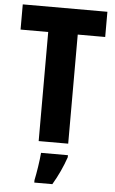

<svg xmlns="http://www.w3.org/2000/svg" viewBox="-61 -755 609 1017"><g transform="rotate(5 243.0 -246.5)"><path d="M322 0V-580H468V-714H18V-580H165V0ZM326 72V61H183C180 102 169 171 161 208V221H257C286 172 309 122 326 72Z"/></g></svg>

Font: Noto Sans Gujarati Condensed ExtraBold
Style: Regular
Weight: 800
Width: 3
Designer: Jelle Bosma - Monotype Design Team, Universal Thirst
Foundry: Monotype Imaging Inc.
Version: Version 2.106